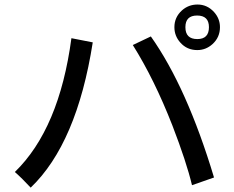

<svg xmlns="http://www.w3.org/2000/svg" viewBox="-20 -856 1040 852"><path d="M45.9 -92.8Q243.2 -284.2 296.9 -686.5L391.6 -668Q321.3 -219.7 116.2 -23.4Q78.1 -64.5 45.9 -92.8ZM929.7 -68.4 832 -34.2Q807.6 -136.7 745.1 -298.8Q665 -503.9 569.3 -656.2L649.4 -694.3Q809.6 -467.8 929.7 -68.4ZM856.4 -835.9Q899.4 -835.9 929.7 -802.7Q956.1 -773.4 956.1 -735.4Q956.1 -690.4 922.9 -660.2Q893.6 -633.8 855.5 -633.8Q809.6 -633.8 780.3 -667Q753.9 -696.3 753.9 -735.4Q753.9 -779.3 787.1 -809.6Q816.4 -835.9 856.4 -835.9ZM854.5 -787.1Q802.7 -787.1 802.7 -735.4Q802.7 -682.6 855.5 -682.6Q907.2 -682.6 907.2 -735.4Q907.2 -787.1 854.5 -787.1Z"/></svg>

Font: MotoyaLCedar
Style: W3 mono
Weight: 400
Version: Version 1.01